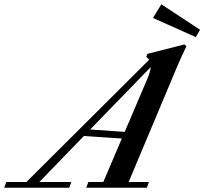

<svg xmlns="http://www.w3.org/2000/svg" viewBox="-90 -886 964 906"><path d="M834 -710.9 631.8 -801.3 671.4 -865.7 854 -745.6ZM-70.3 0 -60.1 -27.3H34.7L613.8 -604Q609.9 -610.4 600.6 -616.7L605 -631.8L780.3 -676.3L789.6 -667.5Q767.6 -622.6 747.6 -575.7L517.1 -27.3H612.8L603 0H316.9L327.1 -27.3H397.5L484.9 -232.4L305.7 -244.1L95.7 -27.3H246.6L236.8 0ZM605.5 -514.6Q619.6 -547.9 621.1 -569.3L335.4 -274.9L498.5 -263.7Z"/></svg>

Font: Elstob SemiBold
Style: Italic
Weight: 600
Italic angle: -20°
Designer: Peter S. Baker
Version: Version 1.015